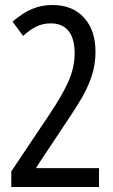

<svg xmlns="http://www.w3.org/2000/svg" viewBox="-20 -744 451 764"><path d="M25 -62 175 -286Q225 -360 251 -417Q277 -474 277 -532Q277 -591 252.5 -621Q228 -651 182 -651Q151 -651 125 -638.5Q99 -626 72 -601L30 -658Q71 -693 108 -708.5Q145 -724 189 -724Q269 -724 314.5 -673.5Q360 -623 360 -539Q360 -485 344 -438.5Q328 -392 302 -348.5Q276 -305 246 -261L125 -79V-75H374V0H25Z"/></svg>

Font: Noto Sans Bengali ExtraCondensed
Style: Regular
Weight: 400
Width: 2
Designer: Jelle Bosma - Monotype Design Team
Foundry: Monotype Imaging Inc.
Version: Version 2.003